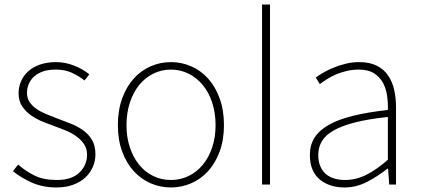

<svg xmlns="http://www.w3.org/2000/svg" viewBox="-20 -814 1857 847"><path d="M229 13Q169 13 120.5 -8.5Q72 -30 37 -59L60 -88Q93 -59 132.5 -39.5Q172 -20 231 -20Q297 -20 330.5 -53Q364 -86 364 -131Q364 -157 352 -176Q340 -195 321 -209.5Q302 -224 278.5 -234.5Q255 -245 232 -253Q202 -264 171.5 -276Q141 -288 117 -305Q93 -322 77.5 -345.5Q62 -369 62 -403Q62 -430 72.5 -455Q83 -480 104 -499Q125 -518 156 -529Q187 -540 228 -540Q267 -540 306 -525Q345 -510 374 -486L353 -459Q327 -479 297 -493Q267 -507 225 -507Q192 -507 168.5 -498.5Q145 -490 129.5 -475.5Q114 -461 106.5 -442.5Q99 -424 99 -405Q99 -381 110 -364.5Q121 -348 139 -335Q157 -322 179.5 -312.5Q202 -303 226 -294Q257 -282 288.5 -270Q320 -258 345 -240.5Q370 -223 385.5 -197.5Q401 -172 401 -133Q401 -104 389.5 -77.5Q378 -51 356.5 -31Q335 -11 303 1Q271 13 229 13Z M734 13Q687 13 644.5 -5.5Q602 -24 570 -59Q538 -94 519 -145.5Q500 -197 500 -262Q500 -328 519 -380Q538 -432 570 -467.5Q602 -503 644.5 -521.5Q687 -540 734 -540Q781 -540 823.5 -521.5Q866 -503 898 -467.5Q930 -432 949 -380Q968 -328 968 -262Q968 -197 949 -145.5Q930 -94 898 -59Q866 -24 823.5 -5.5Q781 13 734 13ZM734 -20Q776 -20 812 -37.5Q848 -55 874.5 -87Q901 -119 916 -163.5Q931 -208 931 -262Q931 -316 916 -361.5Q901 -407 874.5 -439Q848 -471 812 -489Q776 -507 734 -507Q692 -507 656 -489Q620 -471 594 -439Q568 -407 553 -361.5Q538 -316 538 -262Q538 -208 553 -163.5Q568 -119 594 -87Q620 -55 656 -37.5Q692 -20 734 -20Z M1136 0V-794H1171V0Z M1499 13Q1468 13 1440.5 4.5Q1413 -4 1392 -21Q1371 -38 1359 -65Q1347 -92 1347 -130Q1347 -174 1367.5 -206.5Q1388 -239 1430 -263Q1472 -287 1537 -303Q1602 -319 1691 -329Q1692 -361 1687.5 -392.5Q1683 -424 1669 -449.5Q1655 -475 1629.5 -491Q1604 -507 1563 -507Q1535 -507 1509.5 -501Q1484 -495 1462 -485.5Q1440 -476 1422 -464.5Q1404 -453 1391 -443L1373 -472Q1385 -481 1404.5 -492.5Q1424 -504 1449 -514.5Q1474 -525 1503.5 -532.5Q1533 -540 1565 -540Q1611 -540 1642.5 -524Q1674 -508 1692.5 -480.5Q1711 -453 1719 -417Q1727 -381 1727 -341V0H1697L1692 -70H1689Q1648 -37 1600 -12Q1552 13 1499 13ZM1502 -20Q1550 -20 1594.5 -42Q1639 -64 1691 -109V-298Q1605 -289 1546.5 -274Q1488 -259 1452 -238.5Q1416 -218 1400 -191Q1384 -164 1384 -131Q1384 -101 1393.5 -79.5Q1403 -58 1419 -45Q1435 -32 1456.5 -26Q1478 -20 1502 -20Z"/></svg>

Font: SpoqaHanSans
Style: Thin
Weight: 250
Designer: [Spoqa Han Sans] Dong-huui Kim \uAE40 \uB3D9 \uD718   [Noto Sans] Ryoko NISHIZUKA \u897F \u585A \u6DBC \u5B50  (kana & i
Foundry: Spoqa (http://bi.spoqa.com)
Version: Version 1.004;PS 1.004;hotconv 1.0.82;makeotf.lib2.5.63406